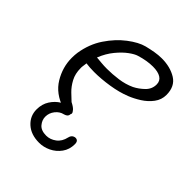

<svg xmlns="http://www.w3.org/2000/svg" viewBox="-173 -454 764 764"><g transform="rotate(45 209.0 -71.5)"><path d="M169 57Q161 57 150 54Q89 34 61 -12.5Q33 -59 33 -111Q33 -119 33.5 -126.5Q34 -134 35 -141Q44 -198 73.5 -242Q103 -286 140.5 -314.5Q178 -343 209 -351Q229 -356 249 -359.5Q269 -363 288 -363Q336 -363 370 -342Q404 -321 404 -273Q404 -246 387.5 -224Q371 -202 346.5 -186.5Q322 -171 299 -162Q264 -148 219.5 -141Q175 -134 136 -134Q111 -134 90 -137V-136Q90 -132 89 -128.5Q88 -125 88 -121Q87 -117 87 -113.5Q87 -110 87 -107Q87 -76 99.5 -52.5Q112 -29 129 -12.5Q146 4 157 14Q175 23 182.5 31.5Q190 40 190 45Q190 57 169 57ZM163 -179Q193 -179 226 -183.5Q259 -188 287 -201Q309 -212 328 -230.5Q347 -249 347 -275Q347 -295 331 -305Q315 -315 286 -315Q253 -315 214 -303Q200 -299 179.5 -284Q159 -269 138 -243.5Q117 -218 103 -183Q115 -182 130.5 -180.5Q146 -179 163 -179ZM285 123Q285 153 269 175Q253 197 229 208.5Q205 220 180 220Q134 220 106.5 195Q79 170 79 133Q79 103 93.5 80.5Q108 58 129 45.5Q150 33 169 33Q180 33 185 41Q190 49 187 57.5Q184 66 170 70Q151 74 137.5 91Q124 108 124 129Q124 148 137.5 164Q151 180 180 180Q202 180 221.5 165.5Q241 151 247 123Q250 110 259.5 105.5Q269 101 277 105Q285 109 285 123Z"/></g></svg>

Font: Grape Nuts
Style: Regular
Weight: 400
Designer: Robert E. Leuschke
Foundry: Robert E. Leuschke
Version: Version 1.010; ttfautohint (v1.8.3)